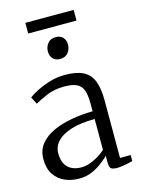

<svg xmlns="http://www.w3.org/2000/svg" viewBox="-132 -965 776 1052"><g transform="rotate(-15 255.5 -439.5)"><path d="M184 10.5Q141 10.5 104 -5.5Q67 -21.5 44 -55.5Q21 -89.5 21 -142.5Q21 -194 49.8 -229Q78.5 -264 126.2 -285.2Q174 -306.5 232 -316.5Q290 -326.5 349.5 -327V-370.5Q349.5 -418.5 339.8 -446.2Q330 -474 305 -486.2Q280 -498.5 234.5 -498.5Q177.5 -498.5 133.8 -479.8Q90 -461 65 -446.5L44 -487Q54.5 -496.5 86.5 -513.8Q118.5 -531 162.5 -545Q206.5 -559 253.5 -559Q318.5 -559 356.8 -539.8Q395 -520.5 411.8 -478.5Q428.5 -436.5 428.5 -369V-41.5H489V-7.5Q478 -4.5 462.8 -1Q447.5 2.5 430.5 5Q413.5 7.5 398.5 7.5Q377 7.5 366.5 0.5Q356 -6.5 356 -34.5V-72Q344 -60.5 319.2 -40.8Q294.5 -21 260.2 -5.2Q226 10.5 184 10.5ZM212.5 -46Q244.5 -46 282.2 -63.8Q320 -81.5 349.5 -108V-283.5Q270.5 -283 216.8 -266.5Q163 -250 135.5 -220.8Q108 -191.5 108 -152.5Q108 -114 122 -90.5Q136 -67 159.5 -56.5Q183 -46 212.5 -46ZM252 -650Q225.5 -650 211.5 -665.8Q197.5 -681.5 197.5 -707Q197.5 -732 213 -752Q228.5 -772 258.5 -772H259.5Q285.5 -772 299.8 -756Q314 -740 314 -715Q314 -689.5 298.5 -669.8Q283 -650 253 -650ZM393 -890.5V-830H119V-890.5Z"/></g></svg>

Font: Merriweather 36pt Light
Style: Regular
Weight: 300
Designer: Eben Sorkin
Foundry: Eben Sorkin
Version: Version 2.100